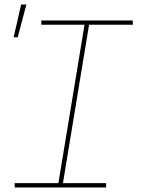

<svg xmlns="http://www.w3.org/2000/svg" viewBox="-20 -825 640 845"><path d="M447 0H45L44 -19H237L352 -716H162V-735H564L565 -716H372L257 -19H447ZM40 -661 73 -805H96L58 -661Z"/></svg>

Font: Iosevka HT Thin Extended
Style: Italic
Weight: 100
Width: 7
Italic angle: -9°
Monospace: yes
Designer: Belleve Invis
Foundry: Belleve Invis
Version: Version 32.3.0; ttfautohint (v1.8.4)